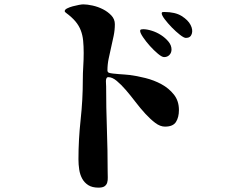

<svg xmlns="http://www.w3.org/2000/svg" viewBox="-20 -814 1040 881"><path d="M364 -571Q364 -602 361.5 -627.5Q359 -653 350.5 -675Q342 -697 326 -716Q310 -735 283 -755Q277 -759 277 -763Q277 -770 288 -775.5Q299 -781 313.5 -785Q328 -789 342 -791.5Q356 -794 362 -794Q380 -794 405 -788.5Q430 -783 452.5 -771.5Q475 -760 491 -743Q507 -726 507 -703Q507 -676 501.5 -649.5Q496 -623 490 -597Q484 -571 478.5 -544.5Q473 -518 473 -491Q473 -483 480 -480Q486 -478 498.5 -476.5Q511 -475 525 -474Q539 -473 552.5 -472Q566 -471 574 -470Q607 -466 647 -456Q687 -446 721 -427.5Q755 -409 778 -380Q801 -351 801 -309Q801 -276 787.5 -254.5Q774 -233 737 -233Q715 -233 692.5 -250Q670 -267 647 -292Q624 -317 601.5 -346.5Q579 -376 557.5 -401Q536 -426 515.5 -443Q495 -460 477 -460Q471 -460 468.5 -454.5Q466 -449 466 -442Q466 -435 466.5 -428Q467 -421 467 -418Q467 -320 470.5 -222.5Q474 -125 474 -27Q474 -13 474.5 0Q475 13 472 23.5Q469 34 460 40.5Q451 47 432 47Q403 47 385 35.5Q367 24 357 5.5Q347 -13 343.5 -36Q340 -59 340 -83Q340 -129 342.5 -174Q345 -219 350 -265Q355 -311 357.5 -356Q360 -401 360 -447Q360 -478 362 -509Q364 -540 364 -571ZM833 -640Q824 -640 805.5 -654.5Q787 -669 768.5 -688Q750 -707 736 -725.5Q722 -744 722 -753Q722 -758 726.5 -758.5Q731 -759 734 -759Q784 -759 813.5 -740.5Q843 -722 854.5 -699.5Q866 -677 860 -658.5Q854 -640 833 -640ZM733 -552Q723 -552 704.5 -567.5Q686 -583 668 -603Q650 -623 636.5 -643Q623 -663 623 -672Q623 -678 628 -679Q633 -680 637 -680Q654 -680 676.5 -673Q699 -666 719 -653Q739 -640 753 -623Q767 -606 767 -587Q767 -572 757.5 -562Q748 -552 733 -552Z"/></svg>

Font: SoukouMincho
Style: Regular
Weight: 400
Designer: Dr. Ken Lunde (project architect, glyph set definition & overall production); Masataka HATTORI  (production & ideograph 
Foundry: Adobe Systems Incorporated
Version: Version 1.00